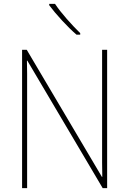

<svg xmlns="http://www.w3.org/2000/svg" viewBox="-20 -971 667 991"><path d="M533 0H510L121 -658H119Q120 -623 120 -591Q120 -559 120 -519V0H94V-714H118L506 -58H508Q507 -95 507 -132.5Q507 -170 507 -200V-714H533ZM264 -951Q288 -915 325 -873Q362 -831 394 -800V-792H375Q339 -823 299.5 -866Q260 -909 234 -944V-951Z"/></svg>

Font: Noto Sans SemiCondensed Thin
Style: Regular
Weight: 100
Width: 4
Designer: Monotype Design Team
Foundry: Monotype Imaging Inc.
Version: Version 2.013; ttfautohint (v1.8.4.7-5d5b)